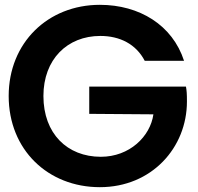

<svg xmlns="http://www.w3.org/2000/svg" viewBox="-20 -768 819 796"><path d="M394 8C609 8 755 -156 755 -347C755 -381 754 -391 751 -409H350V-296L616 -294C603 -202 517 -118 398 -118C259 -118 160 -214 160 -370C160 -522 259 -619 396 -619C477 -619 544 -585 580 -516H743C695 -664 558 -748 394 -748C179 -748 16 -591 16 -370C16 -147 179 8 394 8Z"/></svg>

Font: Malmofest SemiBold
Style: Regular
Weight: 600
Designer: Jonny Pinhorn (Poppins), Kolossal
Version: Version 1.004;Glyphs 3.1.2 (3151)